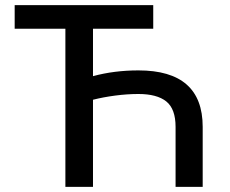

<svg xmlns="http://www.w3.org/2000/svg" viewBox="-20 -727 894 747"><path d="M576.2 -615.2H341.8V-430.7Q424.3 -453.1 518.6 -453.1Q768.6 -453.1 768.6 -233.4V0H663.1V-233.4Q663.1 -303.2 627 -332.3Q590.8 -361.3 518.6 -361.3Q475.1 -361.3 428.5 -355.2Q381.8 -349.1 341.8 -338.9V0H234.4V-615.2H37.1V-707H576.2Z"/></svg>

Font: Pretendard Medium
Style: Regular
Weight: 500
Designer: Base glyphs from Inter by Rasmus Andersson; Hangeul glyphs from Noto Sans CJK(Source Han Sans) by Jang Soo-young and Kan
Foundry: Kil Hyung-jin
Version: Version 1.309